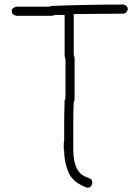

<svg xmlns="http://www.w3.org/2000/svg" viewBox="-20 -706 626 866"><path d="M269.5 -70.3V-154.3Q269.5 -189.9 271.5 -253.9Q275.4 -260.3 275.4 -265.6V-437.5Q275.4 -439.5 271.5 -453.1V-638.7H230.5Q228.5 -638.7 214.8 -634.8H54.7Q33.2 -638.2 33.2 -656.2Q33.2 -671.9 54.7 -675.8H201.2Q203.1 -675.8 216.8 -679.7H222.7Q378.9 -685.5 539.1 -685.5Q556.6 -679.2 556.6 -664.1Q550.8 -644.5 537.1 -644.5Q353 -642.6 312.5 -642.6V-460.9Q312.5 -459 316.4 -445.3V-257.8Q316.4 -248 312.5 -248Q310.5 -196.3 310.5 -166V-33.2Q310.5 53.2 349.6 82Q365.7 92.8 390.6 101.6Q396.5 111.3 396.5 117.2V119.1Q393.1 140.6 375 140.6H373Q315.4 120.1 293 80.1Q269.5 30.8 269.5 -27.3Q267.6 -27.3 267.6 -35.2V-62.5Q268.1 -66.9 269.5 -70.3Z"/></svg>

Font: CEF Fonts CJK
Style: Regular
Weight: 400
Designer: PartyBoss (派对大魔王)
Version: Release 2.25